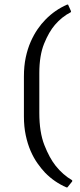

<svg xmlns="http://www.w3.org/2000/svg" viewBox="-20 -669 349 835"><path d="M84 -336Q84 -382 92 -419.5Q100 -457 113.5 -487.5Q127 -518 143.5 -542Q160 -566 178 -584Q219 -626 272 -649H276L289 -620L288 -616Q249 -596 219 -561Q193 -531 172 -479.5Q151 -428 151 -351V-178Q151 -94 173 -38Q195 18 222 52Q254 92 294 115V120L273 146H269Q216 123 176 82Q159 64 142.5 40.5Q126 17 113 -13Q100 -43 92 -80.5Q84 -118 84 -163Z"/></svg>

Font: Alegreya
Style: Regular
Weight: 400
Designer: Juan Pablo del Peral
Foundry: Juan Pablo del Peral
Version: Version 1.003